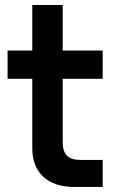

<svg xmlns="http://www.w3.org/2000/svg" viewBox="-20 -740 473 760"><path d="M10 -428H386.5V-540H10ZM386.5 -107H298Q279.8 -107 266.6 -111.2Q253.4 -115.3 244.9 -123.9Q236.4 -132.4 232.3 -145.7Q228.2 -158.9 228.2 -177.2V-720.1H107.8V-162.7V-152.6Q107.8 -116.8 119 -88.2Q130.2 -59.7 151.4 -40.2Q172.5 -20.8 203.3 -10.4Q234.2 0 272.9 0H283H386.5Z"/></svg>

Font: Vela Sans GX ExtLt
Style: Regular
Weight: 200
Designer: Principal design: Mikhail Sharanda - project Manrope.
Design modification: Ravid Balaliev
Foundry: Mikhail Sharanda
Version: Version 1.001